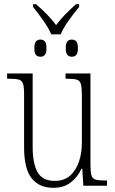

<svg xmlns="http://www.w3.org/2000/svg" viewBox="-20 -887 550 917"><path d="M225 -723Q212 -753 185.5 -790.5Q159 -828 138 -854V-867H152Q181 -842 205 -817.5Q229 -793 248 -767Q267 -793 291 -817.5Q315 -842 343 -867H358V-854Q336 -828 309 -790.5Q282 -753 270 -723ZM173 -616Q160 -616 152 -624.5Q144 -633 144 -656Q144 -681 152 -689.5Q160 -698 173 -698Q186 -698 194 -689.5Q202 -681 202 -656Q202 -633 194 -624.5Q186 -616 173 -616ZM323 -616Q310 -616 302 -624.5Q294 -633 294 -656Q294 -681 302 -689.5Q310 -698 323 -698Q336 -698 344 -689.5Q352 -681 352 -656Q352 -633 344 -624.5Q336 -616 323 -616ZM234 10Q167 10 131 -35.5Q95 -81 95 -184V-439Q95 -473 89.5 -488Q84 -503 69 -507Q54 -511 23 -511H14V-536H136V-184Q136 -106 159.5 -64.5Q183 -23 242 -23Q286 -23 314.5 -48Q343 -73 357 -114.5Q371 -156 371 -205V-429Q371 -467 366.5 -484.5Q362 -502 347 -506.5Q332 -511 300 -511H293V-536H412V-101Q412 -65 417 -49Q422 -33 437 -29Q452 -25 481 -25H491V0H378L373 -81H369Q350 -40 317 -15Q284 10 234 10Z"/></svg>

Font: Noto Serif Condensed ExtraLight
Style: Regular
Weight: 200
Width: 3
Designer: Monotype Design Team
Foundry: Monotype Imaging Inc.
Version: Version 2.013; ttfautohint (v1.8.4.7-5d5b)